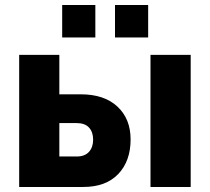

<svg xmlns="http://www.w3.org/2000/svg" viewBox="-20 -743 834 763"><path d="M227.1 -594.2V-723.1H358.9V-594.2ZM437 -594.2V-723.1H568.8V-594.2ZM56.2 0V-524.9H215.8V-368.2H300.8Q394.5 -368.2 446.8 -319.3Q499 -270.5 499 -189Q499 -103 450 -51.5Q400.9 0 311 0ZM578.1 0V-524.9H737.8V0ZM215.8 -121.1H285.2Q316.9 -121.1 333.5 -139.4Q350.1 -157.7 350.1 -188Q350.1 -218.3 333.7 -236.1Q317.4 -253.9 284.2 -253.9H215.8Z"/></svg>

Font: Raleway-v4020 ExtraBold
Style: Regular
Weight: 800
Designer: Matt McInerney, Pablo Impallari, Rodrigo Fuenzalida
Foundry: Matt McInerney, Pablo Impallari, Rodrigo Fuenzalida
Version: Version 4.020;PS 004.020;hotconv 1.0.88;makeotf.lib2.5.64775